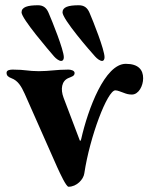

<svg xmlns="http://www.w3.org/2000/svg" viewBox="-20 -690 565 731"><path d="M213 -458C219 -458 223 -463 223 -472C223 -500 178 -611 165 -641C157 -660 145 -670 125 -670C85 -670 62 -663 62 -643C62 -619 167 -497 186 -475C194 -466 205 -458 213 -458ZM369 -458C374 -458 378 -463 378 -472C378 -501 334 -611 321 -641C313 -660 301 -670 280 -670C240 -670 218 -663 218 -643C218 -617 321 -498 342 -475C350 -466 361 -458 369 -458ZM241 21C272 21 298 -7 301 -30C322 -170 389 -346 419 -346C428 -346 438 -341 450 -337C460 -333 469 -330 482 -330C508 -330 525 -363 525 -392C525 -424 507 -447 459 -447C379 -447 315 -275 289 -160C288 -156 287 -154 286 -154C284 -154 283 -156 282 -160L222 -318C210 -350 214 -382 241 -393C252 -398 264 -400 264 -412C264 -422 249 -425 240 -425C193 -425 169 -419 128 -419C86 -419 77 -425 29 -425C20 -425 5 -424 5 -413C5 -402 11 -397 24 -392C48 -383 61 -362 74 -333L198 -53C209 -29 232 21 241 21Z"/></svg>

Font: EB Garamond
Style: Bold
Weight: 700
Designer: Georg Duffner and Octavio Pardo
Foundry: Georg Duffner
Version: Version 1.000;PS 001.000;hotconv 1.0.88;makeotf.lib2.5.64775